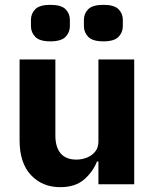

<svg xmlns="http://www.w3.org/2000/svg" viewBox="-20 -762 640 794"><path d="M387 -94H381Q364 -51 327.5 -19.5Q291 12 229 12Q155 12 108 -38Q61 -88 61 -182V-516H209V-202Q209 -153 231 -127.5Q253 -102 296 -102Q319 -102 340 -110.5Q361 -119 374 -135.5Q387 -152 387 -177V-516H535V0H387ZM188 -591Q144 -591 126 -609.5Q108 -628 108 -654V-680Q108 -706 126 -724Q144 -742 188 -742Q233 -742 251 -724Q269 -706 269 -680V-654Q269 -628 251 -609.5Q233 -591 188 -591ZM408 -591Q363 -591 345 -609.5Q327 -628 327 -654V-680Q327 -706 345 -724Q363 -742 408 -742Q452 -742 470 -724Q488 -706 488 -680V-654Q488 -628 470 -609.5Q452 -591 408 -591Z"/></svg>

Font: Lilex
Style: Regular
Weight: 400
Monospace: yes
Designer: Mike Abbink, Paul van der Laan, Pieter van Rosmalen, Mikhael Khrustik
Foundry: Mikhael Khrustik
Version: Version 2.510